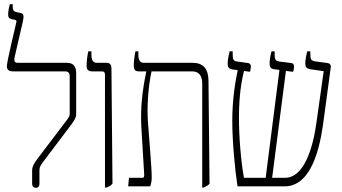

<svg xmlns="http://www.w3.org/2000/svg" viewBox="-20 -893 1639 920"><path d="M152 7C163 7 169 -1 169 -12V-77C169 -93 175 -101 185 -115L323 -298C336 -316 345 -330 345 -345V-541C345 -565 339 -592 301 -592H66C50 -592 46 -600 50 -619L90 -792C96 -820 92 -829 78 -831L59 -835C42 -838 41 -850 41 -863V-873H27C25 -864 19 -841 19 -825C19 -810 23 -804 36 -801L52 -798C60 -796 60 -792 58 -785C52 -757 13 -600 13 -575C13 -556 27 -551 41 -551H292C306 -551 314 -544 314 -528V-348C314 -337 310 -332 302 -320L160 -133C144 -112 134 -95 134 -77V-12C134 0 141 7 152 7Z M483 6H489C502 1 512 -4 519 -13L514 -563C514 -583 508 -592 489 -592H444C426 -592 418 -605 418 -631V-647H403C399 -629 395 -601 395 -577C395 -560 403 -551 421 -551H468C480 -551 483 -546 483 -533Z M594 0H700C704 -14 707 -24 707 -41C707 -96 695 -217 689 -307C684 -378 689 -470 706 -551H901C931 -551 949 -532 949 -494V6H955C967 1 977 -5 984 -12L979 -508C978 -564 953 -592 903 -592H669C651 -592 643 -605 643 -631V-647H629C624 -623 621 -595 621 -580C621 -561 626 -551 645 -551H681V-550C661 -455 653 -375 657 -289L671 -56C671 -47 670 -41 663 -41H598Z M1118 0H1344C1492 0 1521 -248 1531 -319L1565 -571C1566 -584 1559 -590 1549 -591L1490 -599C1469 -602 1467 -612 1467 -635V-647H1452C1448 -630 1443 -608 1443 -590C1443 -570 1449 -565 1468 -561L1531 -552L1497 -310C1479 -176 1434 -41 1346 -41H1284L1350 -553L1384 -549C1387 -555 1389 -565 1389 -574C1389 -584 1385 -590 1375 -591L1319 -598C1300 -601 1296 -608 1296 -632V-647H1281C1275 -625 1272 -607 1272 -589C1272 -571 1277 -564 1295 -561L1319 -558L1253 -41H1149C1134 -122 1125 -238 1125 -330C1125 -444 1139 -510 1149 -553L1178 -549C1180 -556 1182 -564 1182 -574C1182 -583 1179 -589 1169 -591L1118 -598C1099 -600 1095 -607 1095 -632V-647H1080C1075 -625 1071 -606 1071 -588C1071 -570 1077 -563 1095 -560L1119 -557C1108 -504 1093 -418 1093 -314C1093 -216 1106 -77 1118 0Z"/></svg>

Font: Noto Serif Hebrew Condensed ExtraLight
Style: Regular
Weight: 200
Width: 3
Designer: Monotype Design Team
Foundry: Monotype Imaging Inc.
Version: Version 2.004